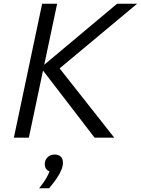

<svg xmlns="http://www.w3.org/2000/svg" viewBox="-20 -735 752 1025"><path d="M54 0 205 -715H285L134 0ZM485 0 193 -380H205L605 -715H712L290 -363L280 -393L590 0ZM242 270H189Q213 241 229.5 211.5Q246 182 248 163L260 182Q242 182 230.5 171.5Q219 161 219 142Q219 119 234 104.5Q249 90 272 90Q293 90 304.5 101.5Q316 113 316 134Q316 151 307.5 172Q299 193 282.5 217.5Q266 242 242 270Z"/></svg>

Font: Wix Madefor Text
Style: Italic
Weight: 400
Italic angle: -12°
Designer: Dalton Maag Ltd
Foundry: Dalton Maag Ltd
Version: Version 3.100